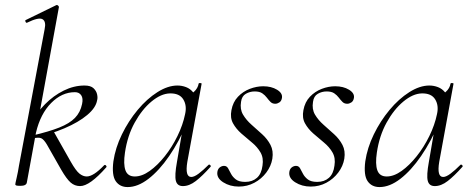

<svg xmlns="http://www.w3.org/2000/svg" viewBox="-20 -746 1912 779"><path d="M63 8Q50 8 46 6.5Q42 5 42 2Q42 -1 47.5 -24.5Q53 -48 57 -74L161 -627Q168 -659 152.5 -668Q137 -677 90 -654Q86 -652 83.5 -658Q81 -664 85 -665L208 -725Q212 -727 216 -723Q220 -719 219 -717L126 -208L89 -6Q87 8 63 8ZM305 9Q283 9 266.5 -5.5Q250 -20 228 -58L170 -160Q158 -180 147.5 -185Q137 -190 111 -184L198 -212L267 -90Q288 -53 302.5 -41.5Q317 -30 332 -30Q345 -30 362.5 -41Q380 -52 402 -75Q406 -79 410 -74.5Q414 -70 411 -67Q344 9 305 9ZM111 -184V-196Q179 -212 220.5 -228.5Q262 -245 284 -267.5Q306 -290 313 -324Q318 -347 309.5 -359.5Q301 -372 284 -372Q231 -372 187.5 -328Q144 -284 126 -208L104 -243Q128 -288 162.5 -323Q197 -358 238.5 -378.5Q280 -399 323 -399Q348 -399 359.5 -388Q371 -377 374 -363Q377 -349 374 -339Q369 -309 334 -279.5Q299 -250 241.5 -225.5Q184 -201 111 -184Z M498 13Q466 13 449.5 -11Q433 -35 440 -91Q448 -146 474.5 -200.5Q501 -255 538.5 -300Q576 -345 618.5 -372Q661 -399 700 -399Q718 -399 735 -392.5Q752 -386 764 -371Q776 -356 778 -332L740 -357Q751 -359 767 -373.5Q783 -388 786 -407Q788 -410 793.5 -409Q799 -408 798 -406L740 -89Q730 -28 756 -28Q768 -28 786 -41.5Q804 -55 826 -77Q829 -80 833 -76Q837 -72 834 -69Q801 -32 774.5 -11.5Q748 9 722 9Q699 9 693.5 -12.5Q688 -34 698 -89L722 -229L738 -246Q707 -172 666.5 -113Q626 -54 582.5 -20.5Q539 13 498 13ZM527 -30Q556 -30 587.5 -52.5Q619 -75 648.5 -112Q678 -149 700 -194Q722 -239 731 -283Q739 -318 723.5 -343Q708 -368 669 -367Q633 -366 594.5 -334Q556 -302 526.5 -248.5Q497 -195 487 -127Q480 -80 489 -55Q498 -30 527 -30Z M949 11Q913 11 885.5 -6.5Q858 -24 862 -49Q864 -61 872 -67Q880 -73 889 -73Q900 -73 905.5 -63Q911 -53 917.5 -40.5Q924 -28 937 -18Q950 -8 975 -8Q1004 -8 1022.5 -24.5Q1041 -41 1045 -74Q1050 -105 1037 -127.5Q1024 -150 1002 -168Q980 -186 959 -204.5Q938 -223 925.5 -245.5Q913 -268 919 -299Q925 -332 945.5 -353.5Q966 -375 993.5 -385.5Q1021 -396 1048 -396Q1081 -396 1104 -382Q1127 -368 1124 -349Q1122 -336 1113.5 -330.5Q1105 -325 1097 -325Q1085 -325 1077.5 -332.5Q1070 -340 1062.5 -350Q1055 -360 1044 -367.5Q1033 -375 1013 -375Q994 -375 977.5 -365.5Q961 -356 958 -333Q953 -303 966 -281Q979 -259 1000.5 -240Q1022 -221 1043.5 -201.5Q1065 -182 1077.5 -158Q1090 -134 1085 -102Q1080 -72 1060.5 -46Q1041 -20 1012 -4.5Q983 11 949 11Z M1241 11Q1205 11 1177.5 -6.5Q1150 -24 1154 -49Q1156 -61 1164 -67Q1172 -73 1181 -73Q1192 -73 1197.5 -63Q1203 -53 1209.5 -40.5Q1216 -28 1229 -18Q1242 -8 1267 -8Q1296 -8 1314.5 -24.5Q1333 -41 1337 -74Q1342 -105 1329 -127.5Q1316 -150 1294 -168Q1272 -186 1251 -204.5Q1230 -223 1217.5 -245.5Q1205 -268 1211 -299Q1217 -332 1237.5 -353.5Q1258 -375 1285.5 -385.5Q1313 -396 1340 -396Q1373 -396 1396 -382Q1419 -368 1416 -349Q1414 -336 1405.5 -330.5Q1397 -325 1389 -325Q1377 -325 1369.5 -332.5Q1362 -340 1354.5 -350Q1347 -360 1336 -367.5Q1325 -375 1305 -375Q1286 -375 1269.5 -365.5Q1253 -356 1250 -333Q1245 -303 1258 -281Q1271 -259 1292.5 -240Q1314 -221 1335.5 -201.5Q1357 -182 1369.5 -158Q1382 -134 1377 -102Q1372 -72 1352.5 -46Q1333 -20 1304 -4.5Q1275 11 1241 11Z M1520 13Q1488 13 1471.5 -11Q1455 -35 1462 -91Q1470 -146 1496.5 -200.5Q1523 -255 1560.5 -300Q1598 -345 1640.5 -372Q1683 -399 1722 -399Q1740 -399 1757 -392.5Q1774 -386 1786 -371Q1798 -356 1800 -332L1762 -357Q1773 -359 1789 -373.5Q1805 -388 1808 -407Q1810 -410 1815.5 -409Q1821 -408 1820 -406L1762 -89Q1752 -28 1778 -28Q1790 -28 1808 -41.5Q1826 -55 1848 -77Q1851 -80 1855 -76Q1859 -72 1856 -69Q1823 -32 1796.5 -11.5Q1770 9 1744 9Q1721 9 1715.5 -12.5Q1710 -34 1720 -89L1744 -229L1760 -246Q1729 -172 1688.5 -113Q1648 -54 1604.5 -20.5Q1561 13 1520 13ZM1549 -30Q1578 -30 1609.5 -52.5Q1641 -75 1670.5 -112Q1700 -149 1722 -194Q1744 -239 1753 -283Q1761 -318 1745.5 -343Q1730 -368 1691 -367Q1655 -366 1616.5 -334Q1578 -302 1548.5 -248.5Q1519 -195 1509 -127Q1502 -80 1511 -55Q1520 -30 1549 -30Z"/></svg>

Font: Cormorant Garamond Light
Style: Italic
Weight: 300
Italic angle: -10°
Designer: Christian Thalmann (Catharsis Fonts)
Foundry: Catharsis Fonts
Version: Version 4.001